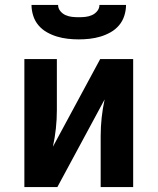

<svg xmlns="http://www.w3.org/2000/svg" viewBox="-20 -760 640 780"><path d="M79 0V-520H211V-312Q211 -275 207 -238Q203 -201 195 -164L387 -520H521V0H389V-208Q389 -245 393 -282Q397 -319 405 -356L213 0ZM300 -600Q278 -600 255.5 -602.5Q233 -605 211.5 -611.5Q190 -618 170.5 -629Q151 -640 136.5 -657Q122 -674 115 -696Q108 -718 108 -740H216Q216 -726 225 -715Q234 -704 246.5 -698.5Q259 -693 272.5 -691.5Q286 -690 300 -690Q314 -690 327.5 -691.5Q341 -693 353.5 -698.5Q366 -704 375 -715Q384 -726 384 -740H492Q492 -718 485 -696Q478 -674 463.5 -657Q449 -640 429.5 -629Q410 -618 388.5 -611.5Q367 -605 344.5 -602.5Q322 -600 300 -600Z"/></svg>

Font: Iosevka Extrabold Extended
Style: Regular
Weight: 800
Width: 7
Monospace: yes
Designer: Belleve Invis
Foundry: Belleve Invis
Version: Version 32.5.0; ttfautohint (v1.8.4)